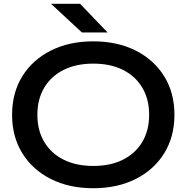

<svg xmlns="http://www.w3.org/2000/svg" viewBox="-20 -983 988 1017"><path d="M474 14Q346 14 249 -35Q152 -84 98 -171.5Q44 -259 44 -375Q44 -491 98 -578.5Q152 -666 249 -715Q346 -764 474 -764Q602 -764 699 -715Q796 -666 850 -578.5Q904 -491 904 -375Q904 -259 850 -171.5Q796 -84 699 -35Q602 14 474 14ZM474 -104Q565 -104 631 -137Q697 -170 733.5 -231Q770 -292 770 -375Q770 -458 733.5 -519Q697 -580 631 -613Q565 -646 474 -646Q384 -646 317.5 -613Q251 -580 214.5 -519Q178 -458 178 -375Q178 -292 214.5 -231Q251 -170 317.5 -137Q384 -104 474 -104ZM404 -963 550 -811H414L250 -963Z"/></svg>

Font: Unbounded
Style: Regular
Weight: 400
Designer: Luke Prowse, Jean-Baptiste Morizot, Fátima Lázaro, Florian Runge
Foundry: NaN
Version: Version 1.701;gftools[0.9.28.dev5+ged2979d]